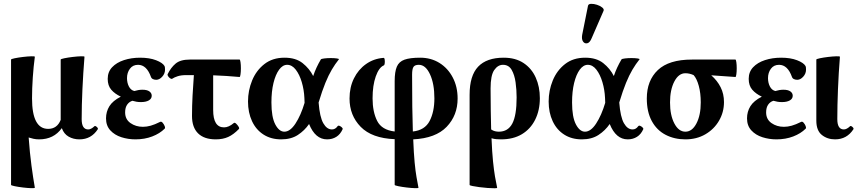

<svg xmlns="http://www.w3.org/2000/svg" viewBox="-20 -733 4587 1025"><path d="M166 269Q166 272 147 271.5Q128 271 103 268Q78 265 58.5 261Q39 257 39 254V-415Q39 -418 58.5 -422Q78 -426 103 -429Q128 -432 147 -432.5Q166 -433 166 -430Q159 -378 155 -319Q151 -260 151 -208Q151 -45 237 -45Q285 -45 304 -93V-415Q304 -418 323.5 -422Q343 -426 368 -429Q393 -432 412 -432.5Q431 -433 431 -430Q424 -343 420 -256Q416 -169 416 -97Q416 -42 451 -42Q466 -42 484 -59Q488 -63 496.5 -55.5Q505 -48 502 -43Q467 11 404 11Q372 11 346.5 -3.5Q321 -18 310 -49Q267 11 189 11Q173 11 159 8Q145 5 133 1Q139 84 148 151Q157 218 166 269Z M703 11Q664 11 628 -0.5Q592 -12 569 -37Q546 -62 546 -101Q546 -137 564 -166Q582 -195 625 -217Q593 -232 574 -254Q555 -276 555 -312Q555 -349 578.5 -374Q602 -399 641.5 -412Q681 -425 728 -425Q778 -425 813 -411.5Q848 -398 858 -381Q860 -377 860.5 -372Q861 -367 861 -361Q861 -340 846 -323.5Q831 -307 814 -307Q805 -307 797 -310.5Q789 -314 786 -322Q763 -387 717 -387Q689 -387 673.5 -366Q658 -345 658 -316Q658 -291 668 -271.5Q678 -252 697 -247Q707 -250 718 -252Q729 -254 740 -254Q765 -254 777.5 -245Q790 -236 790 -222Q790 -206 774.5 -197Q759 -188 732 -188Q719 -188 708 -190Q697 -192 687 -195Q670 -190 659 -174.5Q648 -159 648 -133Q648 -96 676.5 -76Q705 -56 743 -56Q763 -56 784.5 -62Q806 -68 834 -82Q841 -86 848 -78Q855 -70 859 -60Q863 -50 859 -46Q833 -20 792.5 -4.5Q752 11 703 11Z M1132 11Q1070 11 1037.5 -21Q1005 -53 1005 -114Q1005 -168 1008 -223Q1011 -278 1015 -332H973Q947 -332 928.5 -326Q910 -320 900 -313Q896 -310 889 -314.5Q882 -319 877.5 -326Q873 -333 875 -337Q892 -372 917.5 -393.5Q943 -415 993 -415H1259Q1262 -415 1264 -401Q1266 -387 1266 -368.5Q1266 -350 1264 -336Q1262 -322 1259 -322Q1223 -325 1188 -327.5Q1153 -330 1118 -331V-146Q1118 -53 1176 -53Q1201 -53 1228 -76Q1233 -80 1240.5 -73Q1248 -66 1253.5 -57Q1259 -48 1255 -44Q1227 -15 1198.5 -2Q1170 11 1132 11Z M1481 11Q1427 11 1387 -14.5Q1347 -40 1325.5 -86Q1304 -132 1304 -191Q1304 -250 1326 -303.5Q1348 -357 1391.5 -391Q1435 -425 1499 -425Q1559 -425 1595.5 -396Q1632 -367 1652 -327Q1660 -351 1670 -372.5Q1680 -394 1693 -416Q1695 -419 1711 -421Q1727 -423 1746 -423Q1765 -423 1778.5 -421Q1792 -419 1789 -416Q1769 -391 1751.5 -361.5Q1734 -332 1717 -290.5Q1700 -249 1681 -186V-185Q1687 -108 1706 -75Q1725 -42 1752 -42Q1770 -42 1782 -59Q1786 -64 1793 -61Q1800 -58 1805.5 -52.5Q1811 -47 1809 -43Q1797 -16 1775.5 -2.5Q1754 11 1726 11Q1663 11 1630 -71Q1606 -36 1570 -12.5Q1534 11 1481 11ZM1429 -186Q1429 -108 1449.5 -69Q1470 -30 1498 -30Q1529 -30 1557.5 -73.5Q1586 -117 1606 -184Q1605 -197 1605 -210Q1603 -254 1591 -294.5Q1579 -335 1559 -361Q1539 -387 1513 -387Q1489 -387 1470 -361Q1451 -335 1440 -290Q1429 -245 1429 -186Z M2214 269Q2215 272 2196 271.5Q2177 271 2151.5 268Q2126 265 2106.5 261Q2087 257 2087 254V10Q1965 5 1905.5 -56Q1846 -117 1846 -207Q1846 -267 1869.5 -314.5Q1893 -362 1934 -391Q1975 -420 2027 -424Q2032 -425 2033.5 -415.5Q2035 -406 2034 -396Q2033 -386 2029 -384Q2003 -373 1986 -325Q1969 -277 1969 -208Q1969 -136 1993.5 -87.5Q2018 -39 2087 -31V-300Q2087 -350 2098.5 -377Q2110 -404 2139.5 -414.5Q2169 -425 2223 -425Q2281 -425 2326 -397Q2371 -369 2397 -319.5Q2423 -270 2423 -207Q2423 -117 2364.5 -56Q2306 5 2186 11Q2189 86 2193.5 133.5Q2198 181 2203.5 212Q2209 243 2214 269ZM2180 -334Q2180 -238 2181 -163.5Q2182 -89 2184 -31Q2248 -38 2273.5 -87Q2299 -136 2299 -208Q2299 -286 2275.5 -336.5Q2252 -387 2216 -387Q2195 -387 2187.5 -376Q2180 -365 2180 -334Z M2634 269Q2635 272 2620 272Q2605 272 2583 270.5Q2561 269 2539 266Q2517 263 2502 260Q2487 257 2487 254V-227Q2487 -329 2532.5 -377Q2578 -425 2669 -425Q2732 -425 2775 -396.5Q2818 -368 2840 -319Q2862 -270 2862 -209Q2862 -144 2837 -94Q2812 -44 2766 -16.5Q2720 11 2655 11Q2643 11 2630 10Q2617 9 2604 5Q2607 80 2612 128.5Q2617 177 2622.5 209Q2628 241 2634 269ZM2599 -261Q2599 -195 2600 -141Q2601 -87 2602 -42Q2612 -35 2622.5 -32.5Q2633 -30 2643 -30Q2692 -30 2715 -73.5Q2738 -117 2738 -213Q2738 -253 2732.5 -293Q2727 -333 2711.5 -360Q2696 -387 2665 -387Q2638 -387 2618.5 -359Q2599 -331 2599 -261Z M3086 11Q3032 11 2992 -14.5Q2952 -40 2930.5 -86Q2909 -132 2909 -191Q2909 -250 2931 -303.5Q2953 -357 2996.5 -391Q3040 -425 3104 -425Q3164 -425 3200.5 -396Q3237 -367 3257 -327Q3265 -351 3275 -372.5Q3285 -394 3298 -416Q3300 -419 3316 -421Q3332 -423 3351 -423Q3370 -423 3383.5 -421Q3397 -419 3394 -416Q3374 -391 3356.5 -361.5Q3339 -332 3322 -290.5Q3305 -249 3286 -186V-185Q3292 -108 3311 -75Q3330 -42 3357 -42Q3375 -42 3387 -59Q3391 -64 3398 -61Q3405 -58 3410.5 -52.5Q3416 -47 3414 -43Q3402 -16 3380.5 -2.5Q3359 11 3331 11Q3268 11 3235 -71Q3211 -36 3175 -12.5Q3139 11 3086 11ZM3034 -186Q3034 -108 3054.5 -69Q3075 -30 3103 -30Q3134 -30 3162.5 -73.5Q3191 -117 3211 -184Q3210 -197 3210 -210Q3208 -254 3196 -294.5Q3184 -335 3164 -361Q3144 -387 3118 -387Q3094 -387 3075 -361Q3056 -335 3045 -290Q3034 -245 3034 -186ZM3139 -530Q3129 -505 3115 -502Q3101 -499 3092.5 -511.5Q3084 -524 3088 -547L3119 -702Q3121 -712 3135.5 -712.5Q3150 -713 3167 -707.5Q3184 -702 3195 -693Q3206 -684 3202 -675Z M3639 11Q3580 11 3533 -13.5Q3486 -38 3459.5 -87Q3433 -136 3433 -207Q3433 -303 3492 -359Q3551 -415 3674 -415H3906Q3909 -415 3911 -401Q3913 -387 3913 -368.5Q3913 -350 3911 -336Q3909 -322 3906 -322Q3874 -324 3841.5 -326.5Q3809 -329 3777 -331Q3809 -303 3827 -267.5Q3845 -232 3845 -188Q3845 -134 3818.5 -88.5Q3792 -43 3745.5 -16Q3699 11 3639 11ZM3639 -30Q3675 -30 3698 -74Q3721 -118 3721 -186Q3721 -236 3710.5 -274.5Q3700 -313 3683 -332Q3661 -342 3639 -342Q3603 -342 3580 -298Q3557 -254 3557 -186Q3557 -118 3580 -74Q3603 -30 3639 -30Z M4125 11Q4086 11 4050 -0.5Q4014 -12 3991 -37Q3968 -62 3968 -101Q3968 -137 3986 -166Q4004 -195 4047 -217Q4015 -232 3996 -254Q3977 -276 3977 -312Q3977 -349 4000.5 -374Q4024 -399 4063.5 -412Q4103 -425 4150 -425Q4200 -425 4235 -411.5Q4270 -398 4280 -381Q4282 -377 4282.5 -372Q4283 -367 4283 -361Q4283 -340 4268 -323.5Q4253 -307 4236 -307Q4227 -307 4219 -310.5Q4211 -314 4208 -322Q4185 -387 4139 -387Q4111 -387 4095.5 -366Q4080 -345 4080 -316Q4080 -291 4090 -271.5Q4100 -252 4119 -247Q4129 -250 4140 -252Q4151 -254 4162 -254Q4187 -254 4199.5 -245Q4212 -236 4212 -222Q4212 -206 4196.5 -197Q4181 -188 4154 -188Q4141 -188 4130 -190Q4119 -192 4109 -195Q4092 -190 4081 -174.5Q4070 -159 4070 -133Q4070 -96 4098.5 -76Q4127 -56 4165 -56Q4185 -56 4206.5 -62Q4228 -68 4256 -82Q4263 -86 4270 -78Q4277 -70 4281 -60Q4285 -50 4281 -46Q4255 -20 4214.5 -4.5Q4174 11 4125 11Z M4438 11Q4397 11 4367.5 -12.5Q4338 -36 4338 -89V-415Q4338 -418 4357 -422Q4376 -426 4401 -429Q4426 -432 4445 -432.5Q4464 -433 4464 -430Q4457 -343 4453.5 -256Q4450 -169 4450 -97Q4450 -42 4485 -42Q4500 -42 4518 -59Q4522 -63 4530.5 -55.5Q4539 -48 4536 -43Q4501 11 4438 11Z"/></svg>

Font: Junicode
Style: Bold
Weight: 700
Designer: Peter S. Baker
Version: Version 2.100; ttfautohint (v1.8.4)